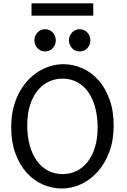

<svg xmlns="http://www.w3.org/2000/svg" viewBox="-20 -1106 753 1139"><path d="M654.3 -361.3Q654.3 -273.4 628.2 -204.1Q602.1 -134.8 558.8 -86.7Q515.6 -38.6 460.4 -13.2Q405.3 12.2 346.7 12.2Q287.6 12.2 233.4 -11.7Q179.2 -35.6 137.7 -82Q96.2 -128.4 71.3 -196Q46.4 -263.7 46.4 -351.6Q46.4 -410.2 58.3 -460.4Q70.3 -510.7 91.6 -552.2Q112.8 -593.8 142.1 -626Q171.4 -658.2 205.8 -680.2Q240.2 -702.1 278.6 -713.6Q316.9 -725.1 356.4 -725.1Q414.6 -725.1 468.5 -701.2Q522.5 -677.2 563.7 -630.9Q605 -584.5 629.6 -516.8Q654.3 -449.2 654.3 -361.3ZM559.1 -349.1Q559.1 -416.5 544.2 -470.5Q529.3 -524.4 502 -562Q474.6 -599.6 436.3 -619.6Q397.9 -639.6 351.6 -639.6Q305.2 -639.6 266.6 -620.4Q228 -601.1 200.2 -565.2Q172.4 -529.3 157 -478.3Q141.6 -427.2 141.6 -363.8Q141.6 -296.9 156.5 -243.2Q171.4 -189.5 199 -151.6Q226.6 -113.8 265.1 -93.5Q303.7 -73.2 351.6 -73.2Q396.5 -73.2 434.6 -92Q472.7 -110.8 500.2 -146.2Q527.8 -181.6 543.5 -232.9Q559.1 -284.2 559.1 -349.1ZM184.1 -866.7Q184.1 -880.4 189 -892.3Q193.8 -904.3 202.4 -913.3Q210.9 -922.4 222.4 -927.5Q233.9 -932.6 247.6 -932.6Q261.2 -932.6 272.9 -927.5Q284.7 -922.4 293 -913.3Q301.3 -904.3 306.2 -892.3Q311 -880.4 311 -866.7Q311 -853 306.2 -841.1Q301.3 -829.1 293 -820.1Q284.7 -811 272.9 -805.9Q261.2 -800.8 247.6 -800.8Q233.9 -800.8 222.4 -805.9Q210.9 -811 202.4 -820.1Q193.8 -829.1 189 -841.1Q184.1 -853 184.1 -866.7ZM389.2 -866.7Q389.2 -880.4 394 -892.3Q398.9 -904.3 407.5 -913.3Q416 -922.4 427.5 -927.5Q439 -932.6 452.6 -932.6Q466.3 -932.6 478 -927.5Q489.7 -922.4 498 -913.3Q506.3 -904.3 511.2 -892.3Q516.1 -880.4 516.1 -866.7Q516.1 -853 511.2 -841.1Q506.3 -829.1 498 -820.1Q489.7 -811 478 -805.9Q466.3 -800.8 452.6 -800.8Q439 -800.8 427.5 -805.9Q416 -811 407.5 -820.1Q398.9 -829.1 394 -841.1Q389.2 -853 389.2 -866.7ZM167 -1086.4H533.2V-1013.2H167Z"/></svg>

Font: Andika Compact
Style: Regular
Weight: 400
Designer: Victor Gaultney, Annie Olsen, Julie Remington, Don Collingsworth, Eric Hays, Becca Hirsbrunner
Foundry: SIL International
Version: Version 5.000 ; LnSpcTght